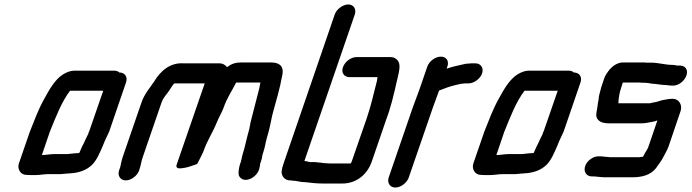

<svg xmlns="http://www.w3.org/2000/svg" viewBox="-20 -775 3101 861"><path d="M173 -80H168L203 -183C230 -250 256 -318 294 -368H443L381 -189C377 -181 376 -176 375 -173C372 -168 369 -161 365 -153L355 -131C347 -117 343 -106 336 -90C334 -89 330 -88 328 -88C323 -88 317 -88 310 -87L291 -85C287 -84 284 -84 281 -84H222C206 -84 187 -80 173 -80ZM97 9C102 10 110 10 119 10H142C157 10 178 6 193 6H250C260 6 276 3 288 3C293 2 297 2 300 2C336 -1 369 -12 394 -37C415 -59 428 -91 441 -121L450 -143C453 -150 456 -155 457 -158C460 -165 465 -174 470 -186L545 -405C554 -430 540 -450 515 -450C510 -455 502 -458 493 -458H312C297 -458 280 -452 262 -441C226 -418 201 -373 178 -331C153 -287 134 -235 114 -185L65 -43C56 -18 72 9 97 9Z M519 -25 514 -11C506 13 520 34 544 34C568 34 596 13 604 -11L606 -18C613 -37 613 -51 620 -70L705 -317C712 -336 723 -347 734 -362L748 -383C751 -388 754 -392 756 -395C756 -396 758 -397 759 -398C759 -399 761 -400 762 -401H898L772 -36C768 -23 777 -19 791 -20C809 -22 823 -25 839 -31C852 -36 858 -36 865 -41C874 -60 885 -78 893 -98C908 -143 936 -184 953 -228C962 -250 974 -269 982 -290C997 -335 1020 -367 1039 -405H1148C1145 -396 1146 -392 1143 -380C1132 -335 1118 -285 1107 -240C1102 -224 1100 -200 1094 -182C1084 -148 1079 -116 1068 -83C1066 -75 1064 -68 1063 -61C1062 -58 1061 -55 1061 -52L1057 -41C1055 -34 1052 -25 1051 -15L1050 -5C1049 7 1051 17 1060 24C1087 47 1139 14 1144 -24L1146 -34C1146 -37 1146 -40 1147 -42C1149 -47 1151 -52 1152 -57C1156 -68 1155 -76 1159 -87C1168 -112 1170 -133 1177 -158L1185 -186C1193 -215 1197 -246 1205 -274C1219 -325 1236 -382 1244 -429C1256 -472 1240 -495 1194 -495H1063C1036 -495 1018 -489 998 -474C989 -485 978 -491 965 -491H803C742 -495 699 -456 671 -409C652 -381 628 -354 615 -317L531 -73C525 -55 522 -39 519 -25Z M1548 -429H1673L1670 -411C1656 -357 1645 -305 1625 -246L1557 -50C1556 -48 1556 -47 1555 -46C1555 -45 1553 -43 1552 -42H1460C1427 -42 1403 -50 1373 -48C1365 -48 1355 -53 1345 -53L1571 -710C1579 -734 1566 -755 1542 -755C1518 -755 1489 -734 1481 -710L1253 -46C1247 -29 1244 -17 1243 -8C1241 12 1255 34 1281 34C1284 34 1287 34 1290 35C1310 35 1326 42 1347 42H1350C1372 45 1401 48 1429 48H1515C1576 48 1626 10 1647 -50L1714 -245C1719 -260 1725 -274 1728 -287L1738 -321C1743 -344 1752 -374 1756 -396C1763 -428 1776 -468 1770 -490C1767 -504 1753 -519 1731 -519H1579C1554 -519 1527 -499 1518 -474C1509 -449 1523 -429 1548 -429Z M1896 -476 1861 -374C1852 -349 1840 -318 1831 -293L1723 21C1715 45 1729 66 1753 66C1777 66 1805 45 1813 21L1922 -295C1930 -318 1941 -347 1949 -369C1971 -378 2001 -389 2025 -394C2035 -396 2046 -400 2056 -400C2061 -401 2066 -401 2071 -401H2081C2105 -401 2134 -422 2142 -446C2150 -470 2136 -491 2112 -491H2102C2095 -491 2089 -491 2083 -490C2075 -490 2065 -489 2055 -486C2030 -481 2006 -475 1983 -467L1986 -476C1995 -501 1982 -521 1957 -521C1932 -521 1905 -501 1896 -476Z M2211 -80H2206L2241 -183C2268 -250 2294 -318 2332 -368H2481L2419 -189C2415 -181 2414 -176 2413 -173C2410 -168 2407 -161 2403 -153L2393 -131C2385 -117 2381 -106 2374 -90C2372 -89 2368 -88 2366 -88C2361 -88 2355 -88 2348 -87L2329 -85C2325 -84 2322 -84 2319 -84H2260C2244 -84 2225 -80 2211 -80ZM2135 9C2140 10 2148 10 2157 10H2180C2195 10 2216 6 2231 6H2288C2298 6 2314 3 2326 3C2331 2 2335 2 2338 2C2374 -1 2407 -12 2432 -37C2453 -59 2466 -91 2479 -121L2488 -143C2491 -150 2494 -155 2495 -158C2498 -165 2503 -174 2508 -186L2583 -405C2592 -430 2578 -450 2553 -450C2548 -455 2540 -458 2531 -458H2350C2335 -458 2318 -452 2300 -441C2264 -418 2239 -373 2216 -331C2191 -287 2172 -235 2152 -185L2103 -43C2094 -18 2110 9 2135 9Z M2997 -332C2981 -332 2967 -329 2951 -326C2941 -324 2922 -316 2912 -316C2907 -315 2900 -313 2895 -312H2753C2754 -333 2757 -358 2766 -383L2773 -405H2846C2853 -404 2860 -404 2867 -404C2880 -404 2891 -402 2902 -400L2923 -398C2936 -397 2948 -394 2960 -394C2970 -394 2983 -391 2992 -391H2998C3023 -391 3049 -411 3058 -436C3067 -461 3054 -481 3029 -481H3015C3008 -483 3001 -484 2995 -484C2963 -484 2933 -494 2900 -494H2880C2873 -495 2866 -495 2860 -495H2775C2752 -495 2730 -483 2711 -460C2701 -447 2694 -436 2690 -425L2676 -383C2674 -376 2672 -368 2670 -360L2666 -344C2665 -338 2665 -332 2664 -327C2660 -310 2659 -289 2655 -272C2648 -239 2671 -222 2708 -222H2859C2868 -222 2876 -223 2885 -225C2899 -228 2914 -229 2928 -235L2888 -118C2885 -108 2878 -98 2873 -90C2870 -84 2866 -76 2863 -72C2856 -71 2850 -70 2847 -70H2722C2717 -70 2711 -70 2706 -71C2696 -71 2682 -74 2671 -74H2665C2640 -75 2612 -54 2604 -30C2596 -6 2609 15 2632 16H2638C2654 16 2673 20 2691 20H2816C2859 20 2897 10 2921 -20C2933 -38 2947 -54 2958 -77C2964 -89 2972 -102 2978 -118L3032 -277C3041 -304 3025 -332 2997 -332Z"/></svg>

Font: Electronic
Style: BlkSuIt
Weight: 900
Version: Version 1.011